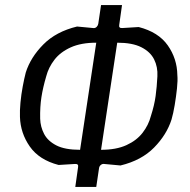

<svg xmlns="http://www.w3.org/2000/svg" viewBox="-20 -730 753 760"><path d="M278 10 289 -68Q292 -82 277 -81L212 -77Q135 -97 98 -150Q61 -203 59 -267Q58 -292 61 -324Q64 -356 70 -388Q76 -420 82 -443Q101 -503 151.5 -554Q202 -605 285 -625L349 -619Q357 -618 362.5 -623.5Q368 -629 369 -636L380 -710H463L452 -632Q449 -618 464 -619L529 -623Q607 -603 644 -550.5Q681 -498 682 -433Q684 -412 680.5 -379.5Q677 -347 671.5 -314Q666 -281 659 -257Q640 -197 590 -146Q540 -95 457 -75L392 -81Q385 -82 379 -77Q373 -72 372 -64L361 10ZM297 -137 361 -561Q301 -561 260 -542.5Q219 -524 195.5 -493.5Q172 -463 163 -428Q150 -384 144 -345.5Q138 -307 139 -260Q140 -228 154.5 -200Q169 -172 203 -154.5Q237 -137 297 -137ZM380 -137Q440 -137 480.5 -155.5Q521 -174 544.5 -204.5Q568 -235 577 -270Q591 -313 596 -350Q601 -387 603 -428Q605 -465 590 -495Q575 -525 539.5 -543Q504 -561 444 -561Z"/></svg>

Font: Finlandica
Style: Italic
Weight: 400
Italic angle: -8°
Designer: Niklas Ekholm, Juho Hiilivirta, Jaakko Suomalainen
Foundry: Helsinki Type Studio
Version: Version 1.064